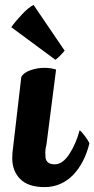

<svg xmlns="http://www.w3.org/2000/svg" viewBox="-20 -757 385 784"><path d="M117 -737 244 -550Q218 -520 206 -513L26 -646Q43 -670 70 -698.5Q97 -727 117 -737ZM209 -473Q170 -172 170 -169Q165 -149 165 -135.5Q165 -122 166 -112Q171 -86 203.5 -86Q236 -86 263.5 -128.5Q291 -171 305 -225Q312 -221 327 -201Q342 -181 345 -171Q325 -91 278 -42Q229 7 162 7Q95 7 62.5 -26Q30 -59 30 -111Q30 -122 31 -134L67 -443Q77 -461 105 -470.5Q133 -480 160.5 -480Q188 -480 209 -473Z"/></svg>

Font: Lily Script One
Style: Regular
Weight: 400
Designer: Julia Petretta
Foundry: Julia Petretta
Version: Version 1.002;PS 001.001;hotconv 1.0.70;makeotf.lib2.5.58329